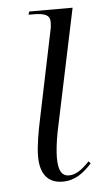

<svg xmlns="http://www.w3.org/2000/svg" viewBox="-45 -567 333 608"><g transform="rotate(-5 121.5 -263.0)"><path d="M130 10C169 10 197 -11 223 -40L217 -47C194 -23 174 -8 152 -8C127 -8 118 -29 118 -67C118 -85 121 -116 128 -151L209 -536H71L68 -526H83C124 -526 136 -517 136 -496C136 -488 135 -478 132 -466L76 -196C67 -154 59 -109 59 -76C59 -22 82 10 130 10Z"/></g></svg>

Font: Noto Serif Display Condensed Light
Style: Italic
Weight: 300
Width: 3
Italic angle: -12°
Designer: Monotype Design Team
Foundry: Monotype Imaging Inc.
Version: Version 2.009